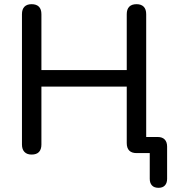

<svg xmlns="http://www.w3.org/2000/svg" viewBox="-20 -732 844 918"><path d="M738 166Q717 166 706.5 154.5Q696 143 696 123V0H633Q610 0 598 -12Q586 -24 586 -48V-318H178V-41Q178 -18 166.5 -5.5Q155 7 131 7Q109 7 97 -5.5Q85 -18 85 -41V-664Q85 -688 97 -700Q109 -712 131 -712Q154 -712 166 -700Q178 -688 178 -664V-397H586V-664Q586 -688 598 -700Q610 -712 633 -712Q655 -712 667 -700Q679 -688 679 -664V-35L637 -77H734Q756 -77 767.5 -65Q779 -53 779 -31V123Q779 143 768.5 154.5Q758 166 738 166Z"/></svg>

Font: Nunito Medium
Style: Regular
Weight: 500
Designer: Vernon Adams
Foundry: Vernon Adams
Version: Version 3.602